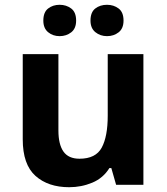

<svg xmlns="http://www.w3.org/2000/svg" viewBox="-20 -772 697 802"><path d="M579 -546V0H465L445 -70H437Q411 -28 365.5 -9Q320 10 269 10Q181 10 128 -37.5Q75 -85 75 -190V-546H224V-227Q224 -169 245 -139Q266 -109 312 -109Q380 -109 405 -155.5Q430 -202 430 -289V-546ZM161 -686Q161 -721 181 -736.5Q201 -752 229 -752Q257 -752 277.5 -736.5Q298 -721 298 -686Q298 -653 277.5 -637Q257 -621 229 -621Q201 -621 181 -637.5Q161 -654 161 -686ZM358 -686Q358 -721 378 -736.5Q398 -752 427 -752Q455 -752 475.5 -736.5Q496 -721 496 -686Q496 -653 475.5 -637Q455 -621 427 -621Q399 -621 378.5 -637.5Q358 -654 358 -686Z"/></svg>

Font: Noto Sans Sundanese
Style: Bold
Weight: 700
Version: Version 2.003